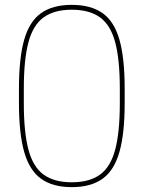

<svg xmlns="http://www.w3.org/2000/svg" viewBox="-20 -760 590 790"><path d="M275 10Q197 10 149 -24.5Q101 -59 79.5 -135Q58 -211 58 -335V-395Q58 -521 79.5 -596.5Q101 -672 149 -706Q197 -740 275 -740Q354 -740 402 -706Q450 -672 471.5 -596.5Q493 -521 493 -395V-335Q493 -211 471.5 -135Q450 -59 402 -24.5Q354 10 275 10ZM275 -10Q348 -10 391.5 -41.5Q435 -73 454 -144.5Q473 -216 473 -335V-395Q473 -515 454 -586Q435 -657 391.5 -688.5Q348 -720 275 -720Q203 -720 159.5 -688.5Q116 -657 97 -586Q78 -515 78 -395V-335Q78 -216 97 -144.5Q116 -73 159.5 -41.5Q203 -10 275 -10Z"/></svg>

Font: M PLUS Code Latin SemiExpanded Thin
Style: Regular
Weight: 250
Width: 6
Designer: Coji Morishita
Foundry: UNDERFOREST DESIGN
Version: Version 1.002; ttfautohint (v1.8.3)